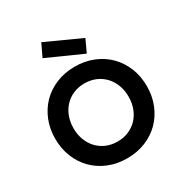

<svg xmlns="http://www.w3.org/2000/svg" viewBox="-220 -1146 1269 1329"><g transform="rotate(-30 414.0 -481.0)"><path d="M414 16Q334 16 266.5 -11.5Q199 -39 150.5 -88Q102 -137 75 -204Q48 -271 48 -350Q48 -429 75 -496Q102 -563 150.5 -612Q199 -661 266.5 -688.5Q334 -716 414 -716Q494 -716 561.5 -688.5Q629 -661 677.5 -612Q726 -563 753 -496Q780 -429 780 -350Q780 -271 753 -204Q726 -137 677.5 -88Q629 -39 561.5 -11.5Q494 16 414 16ZM414 -118Q463 -118 503.5 -135.5Q544 -153 573 -184Q602 -215 618 -257.5Q634 -300 634 -350Q634 -400 618 -442.5Q602 -485 573 -516Q544 -547 503.5 -564.5Q463 -582 414 -582Q365 -582 324.5 -564.5Q284 -547 255 -516Q226 -485 210 -442.5Q194 -400 194 -350Q194 -300 210 -257.5Q226 -215 255 -184Q284 -153 324.5 -135.5Q365 -118 414 -118ZM251 -878 299 -978 578 -851 532 -752Z"/></g></svg>

Font: NT Somic Bold
Style: Regular
Weight: 700
Designer: Ravid Balaliev — lead type designer, mastering
Michael Voronin — secret advisor, marketing
Ivan Kovalenko — best boy
Foundry: NT Type
Version: Version 0.7